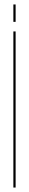

<svg xmlns="http://www.w3.org/2000/svg" viewBox="-20 -841 130 861"><path d="M40 -821H50V-743H40ZM40 -700H50V0H40Z"/></svg>

Font: Bebas Neue Thin
Style: Regular
Weight: 200
Designer: Ryoichi Tsunekawa
Foundry: Ryoichi Tsunekawa
Version: Version 1.003;PS 001.003;hotconv 1.0.70;makeotf.lib2.5.58329